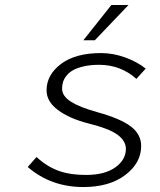

<svg xmlns="http://www.w3.org/2000/svg" viewBox="-20 -734 640 767"><path d="M313 -573.2 424.8 -713.9H493.2L358.9 -573.2ZM313 13.2Q183.6 13.2 90.8 -66.9L126 -106.9Q163.6 -71.3 210 -53.2Q256.3 -35.2 324.2 -35.2Q398.4 -35.2 440.7 -65.4Q482.9 -95.7 482.9 -139.2Q482.9 -170.9 449.7 -195.6Q416.5 -220.2 332 -241.2Q256.3 -260.7 211.2 -294.7Q166 -328.6 166 -373Q166 -435.1 223.6 -478.5Q281.2 -522 383.8 -522Q432.1 -522 480.5 -504.4Q528.8 -486.8 562 -460L524.9 -418.9Q461.9 -475.1 376 -475.1Q342.3 -475.1 315.9 -469.2Q289.6 -463.4 273.2 -454.3Q256.8 -445.3 246.3 -432.4Q235.8 -419.4 231.9 -406.7Q228 -394 228 -379.9Q228 -350.1 263.7 -327.6Q299.3 -305.2 368.2 -286.1Q461.4 -260.3 502.7 -228.8Q543.9 -197.3 543.9 -150.9Q543.9 -83 480.5 -34.9Q417 13.2 313 13.2Z"/></svg>

Font: Office Code Pro Light Italic
Style: Regular
Weight: 300
Italic angle: -9°
Designer: Nathan Rutzky & Paul D. Hunt
Foundry: Adobe Systems Incorporated
Version: Version 1.004;PS 001.004;hotconv 1.0.70;makeotf.lib2.5.58329